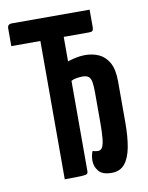

<svg xmlns="http://www.w3.org/2000/svg" viewBox="-81 -759 635 826"><g transform="rotate(-10 236.5 -346.0)"><path d="M340 8Q300 8 283.5 -12Q267 -32 267 -58Q267 -69 269 -79.5Q271 -90 275 -99Q281 -97 287 -96Q293 -95 298 -95Q311 -95 317.5 -107Q324 -119 326.5 -145.5Q329 -172 329 -213V-345Q329 -374 326 -391Q323 -408 314 -415Q305 -422 288 -422Q277 -422 263 -420Q249 -418 238 -412V-19Q238 -9 233.5 -5.5Q229 -2 207.5 -1Q186 0 136 0V-604H9V-681Q9 -700 28 -700H368V-623Q368 -612 364 -608Q360 -604 349 -604H238V-497Q256 -503 275.5 -507Q295 -511 314 -511Q348 -511 375 -498.5Q402 -486 418.5 -456.5Q435 -427 435 -375V-194Q435 -133 426.5 -87.5Q418 -42 397.5 -17Q377 8 340 8Z"/></g></svg>

Font: Yanone Kaffeesatz SemiBold
Style: Regular
Weight: 600
Designer: Yanone (Cyrillic: Daniel Pouzeot, Huerta Tipografica, and Cyreal)
Foundry: Yanone
Version: Version 2.003